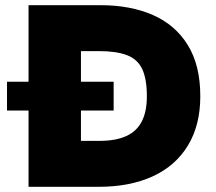

<svg xmlns="http://www.w3.org/2000/svg" viewBox="-20 -720 831 740"><path d="M7 -294V-405H418V-294ZM90 0V-700H368Q483 -700 569.5 -662Q656 -624 704 -546Q752 -468 752 -349Q752 -238 704.5 -159.5Q657 -81 569 -40.5Q481 0 360 0ZM292 -177H362Q426 -177 466.5 -195.5Q507 -214 526.5 -252Q546 -290 546 -349Q546 -416 528 -454Q510 -492 469 -507.5Q428 -523 362 -523H292Z"/></svg>

Font: REM ExtraBold
Style: Regular
Weight: 800
Designer: Octavio Pardo
Foundry: Ashler Design
Version: Version 1.005;gftools[0.9.28]